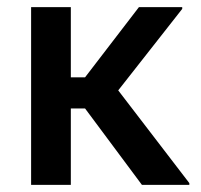

<svg xmlns="http://www.w3.org/2000/svg" viewBox="-20 -520 565 540"><path d="M67.5 0V-500H179.2V-302.5H219.2L370.8 -500H492.5V-495L312.5 -265.8L512.5 -5V0H379.2L219.2 -215H179.2V0Z"/></svg>

Font: Familjen Grotesk GF Medium
Style: Regular
Weight: 500
Designer: Anders Wikstroem, Jonas Baeckman, Matilda Gysing, Kristian Moeller
Foundry: Familjen STHLM AB
Version: Version 2.000; Beta; Release 4; Build 6